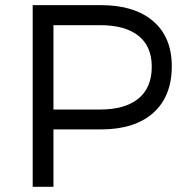

<svg xmlns="http://www.w3.org/2000/svg" viewBox="-20 -720 709 740"><path d="M106 0V-700.2H369.1Q498.5 -700.2 570.3 -638.4Q642.1 -576.7 642.1 -464.8Q642.1 -348.6 570.6 -284.9Q499 -221.2 369.1 -221.2H186V0ZM186 -297.9H366.2Q461.4 -297.9 513.2 -339.8Q564.9 -381.8 564.9 -462.9Q564.9 -541.5 513.4 -582.3Q461.9 -623 366.2 -623H186Z"/></svg>

Font: Montserrat Light
Style: Regular
Weight: 300
Designer: Julieta Ulanovsky
Foundry: Julieta Ulanovsky
Version: Version 1.000;PS 002.000;hotconv 1.0.70;makeotf.lib2.5.58329